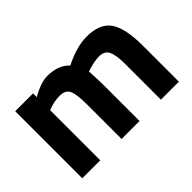

<svg xmlns="http://www.w3.org/2000/svg" viewBox="-86 -762 1012 1012"><g transform="rotate(-45 419.5 -256.0)"><path d="M196 0H62V-500H195V-472Q264 -512 313 -512Q394 -512 438 -465Q530 -512 606 -512Q705 -512 743.5 -454.5Q782 -397 782 -271V0H648V-267Q648 -331 634 -361.5Q620 -392 578 -392Q546 -392 500 -378L485 -373Q489 -298 489 -259V0H355V-257Q355 -331 342 -361.5Q329 -392 285 -392Q246 -392 208 -378L196 -374Z"/></g></svg>

Font: Titillium Web[RUS by Daymarius]
Style: Bold
Weight: 700
Designer: Cyrillization by Daymarius
Foundry: Cyrillization by Daymarius
Version: Version 1.002 September 11, 2018